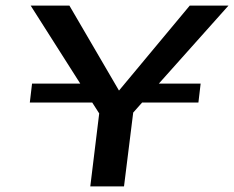

<svg xmlns="http://www.w3.org/2000/svg" viewBox="-20 -669 840 689"><path d="M87 -301H311L336 -262L304 0H425L458 -265L490 -301H692L700 -369H550L800 -649H661L407 -344L229 -649H90L268 -369H95Z"/></svg>

Font: Gamestation Extended
Style: Italic
Weight: 400
Width: 7
Designer: Jonas Hecksher
Foundry: Jonas Hecksher, Playtypeª, e-types AS
Version: Version 1.003